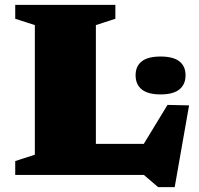

<svg xmlns="http://www.w3.org/2000/svg" viewBox="-20 -718 816 788"><path d="M697 50H629L570.5 0H254.5L259.5 -127.5H601.5L533 -66.5L667.5 -287.5L756 -285.5ZM373.5 -615V0H42.5V-57L123 -83V-615L42.5 -641V-698H453.5V-641ZM639 -330.5Q587 -330.5 561.8 -351Q536.5 -371.5 536.5 -409Q536.5 -446.5 561.8 -466.2Q587 -486 639 -486Q691 -486 716.2 -466.2Q741.5 -446.5 741.5 -409Q741.5 -371.5 716.2 -351Q691 -330.5 639 -330.5Z"/></svg>

Font: Newsreader 9pt ExtraBold
Style: Regular
Weight: 800
Designer: Hugues Gentile
Foundry: Production Type
Version: Version 1.003